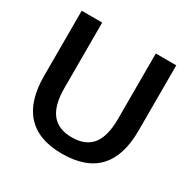

<svg xmlns="http://www.w3.org/2000/svg" viewBox="-162 -882 1052 1055"><g transform="rotate(30 363.5 -354.5)"><path d="M63 -307C63 -107 154 13 360 13C565 13 663 -97 663 -307V-722H533V-307C533 -168 484 -92 363 -92C244 -92 193 -167 193 -307V-722H63Z"/></g></svg>

Font: Perun SemiBold
Style: Regular
Weight: 600
Foundry: Copyright (c) Stefan Peev, Context Ltd, 2016
Version: Version 1.089